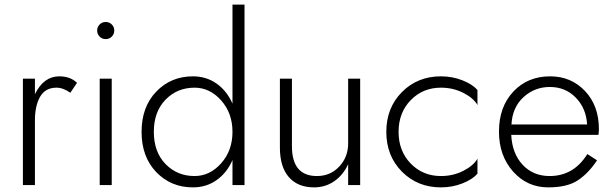

<svg xmlns="http://www.w3.org/2000/svg" viewBox="-20 -800 2647 830"><path d="M284 -399Q253 -421 224 -421Q176 -421 153.5 -382Q131 -343 131 -280V0H79V-460H131V-393Q169 -470 236 -470Q284 -470 313 -442Z M411 -460H463V0H411ZM410.5 -642Q400 -653 400 -668Q400 -683 410.5 -694Q421 -705 437 -705Q453 -705 463.5 -694Q474 -683 474 -668Q474 -653 463.5 -642Q453 -631 437 -631Q421 -631 410.5 -642Z M821 -39Q887 -39 936 -94Q985 -149 985 -230Q985 -311 936 -366Q887 -421 821 -421Q746 -421 695.5 -369Q645 -317 645 -230Q645 -143 695.5 -91Q746 -39 821 -39ZM814 -470Q872 -470 916.5 -438.5Q961 -407 985 -352V-780H1037V0H985V-108Q961 -53 916.5 -21.5Q872 10 814 10Q719 10 655.5 -56Q592 -122 592 -230Q592 -338 655.5 -404Q719 -470 814 -470Z M1242 -168Q1242 -39 1350 -39Q1408 -39 1446.5 -80Q1485 -121 1485 -180V-460H1537V0H1485V-90Q1464 -44 1425.5 -17Q1387 10 1338 10Q1267 10 1228.5 -34.5Q1190 -79 1190 -162V-460H1242Z M1886 -39Q1939 -39 1983 -61.5Q2027 -84 2044 -114V-49Q2022 -24 1978.5 -7Q1935 10 1886 10Q1785 10 1717.5 -58Q1650 -126 1650 -230Q1650 -334 1717.5 -402Q1785 -470 1886 -470Q1935 -470 1978.5 -453Q2022 -436 2044 -411V-346Q2027 -376 1983 -398.5Q1939 -421 1886 -421Q1808 -421 1755.5 -367Q1703 -313 1703 -230Q1703 -147 1755.5 -93Q1808 -39 1886 -39Z M2137 -231Q2137 -338 2199 -404Q2261 -470 2358 -470Q2449 -470 2509 -406.5Q2569 -343 2569 -242Q2569 -233 2567 -217H2190Q2194 -136 2239.5 -87.5Q2285 -39 2356 -39Q2460 -39 2519 -134L2561 -107Q2524 -51 2478 -20.5Q2432 10 2350 10Q2259 10 2198 -58.5Q2137 -127 2137 -231ZM2518 -262Q2514 -332 2469 -378Q2424 -424 2357 -424Q2291 -424 2243 -380Q2195 -336 2191 -262Z"/></svg>

Font: Renner* Light
Style: Light
Weight: 300
Version: Version 003.000 ; ttfautohint (v0.97) -l 8 -r 50 -G 200 -x 1